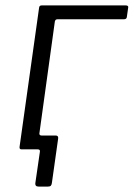

<svg xmlns="http://www.w3.org/2000/svg" viewBox="-20 -550 492 707"><path d="M122 137Q109 137 110 125L127 8Q128 0 119 0H75L82 -51H123L125 -60Q124 -51 133 -51H185Q196 -51 194 -39L171 124Q170 131 167 134Q164 137 157 137ZM59 0Q51 0 52 -9L124 -522Q125 -530 133 -530H444Q448 -530 450.5 -528Q453 -526 452 -522L447 -487Q446 -479 436 -479H191Q184 -479 182 -471L118 -8Q117 0 108 0Z"/></svg>

Font: Libre Franklin Light
Style: Italic
Weight: 300
Italic angle: -8°
Designer: Pablo Impallari, Rodrigo Fuenzalida, Nhung Nguyen
Foundry: Impallari Type
Version: Version 3.000